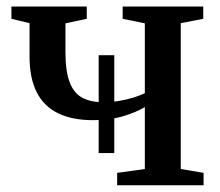

<svg xmlns="http://www.w3.org/2000/svg" viewBox="-20 -552 654 572"><path d="M329 0V-37L411.5 -48.5V-233Q386 -217.5 346.8 -205.8Q307.5 -194 257 -194Q195.5 -194 153.2 -214.5Q111 -235 89.5 -277Q68 -319 68 -384V-483L14 -496V-532.5H238.5V-496L175 -482.5V-396.5Q175 -340.5 187.2 -307.8Q199.5 -275 224.5 -261.2Q249.5 -247.5 288.5 -247.5Q312 -247.5 335.5 -251.5Q359 -255.5 379 -261.8Q399 -268 411.5 -274.5V-482.5L345.5 -496V-532.5H585.5V-496L518.5 -483V-48.5L586.5 -37V0ZM274 -96V-387.5H320.5V-96Z"/></svg>

Font: Merriweather 72pt Medium
Style: Regular
Weight: 500
Version: Version 2.100